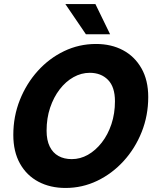

<svg xmlns="http://www.w3.org/2000/svg" viewBox="-20 -920 774 952"><path d="M46 -251Q46 -343 78.5 -424.5Q111 -506 167.5 -568.5Q224 -631 298 -666.5Q372 -702 456 -702Q532 -702 590 -671Q648 -640 681.5 -581Q715 -522 715 -439Q715 -347 682.5 -265.5Q650 -184 593 -121.5Q536 -59 462 -23.5Q388 12 305 12Q229 12 170.5 -19Q112 -50 79 -109Q46 -168 46 -251ZM211 -272Q211 -225 226.5 -193.5Q242 -162 270 -146.5Q298 -131 336 -131Q378 -131 416 -152.5Q454 -174 484.5 -213Q515 -252 532.5 -304.5Q550 -357 550 -418Q550 -489 515.5 -524Q481 -559 425 -559Q383 -559 344.5 -537.5Q306 -516 276 -477Q246 -438 228.5 -386Q211 -334 211 -272ZM304 -900H453L526 -750H406Z"/></svg>

Font: Radio Canada
Style: Italic
Weight: 400
Italic angle: -12°
Designer: Charles Daoud, Etienne Aubert Bonn, Alexandre Saumier Demers, Jacques Le Bailly
Foundry: Radio-Canada
Version: Version 2.104;gftools[0.9.28.dev5+ged2979d]